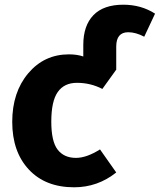

<svg xmlns="http://www.w3.org/2000/svg" viewBox="-20 -779 679 816"><path d="M504 -759Q580 -759 639 -721L593 -623Q557 -642 525 -642Q474 -642 474 -581V-483L415 -401Q365 -427 307 -427Q253 -427 225.5 -388Q198 -349 198 -262Q198 -178 225 -143Q252 -108 303 -108Q348 -108 405 -144L474 -46Q395 17 295 17Q173 17 102.5 -58.5Q32 -134 32 -261Q32 -387 100 -467.5Q168 -548 273 -548Q307 -548 334 -539V-588Q334 -670 377 -714.5Q420 -759 504 -759Z"/></svg>

Font: FiraGO
Style: Bold
Weight: 700
Designer: bBox Type
Foundry: bBox Type GmbH
Version: Version 1.001;PS 001.001;hotconv 1.0.88;makeotf.lib2.5.64775